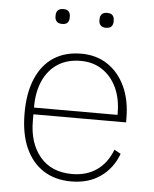

<svg xmlns="http://www.w3.org/2000/svg" viewBox="-52 -742 640 797"><g transform="rotate(5 268.5 -343.0)"><path d="M274 12Q207 12 158.5 -19Q110 -50 83.5 -109Q57 -168 57 -254Q57 -340 83 -399.5Q109 -459 156.5 -489.5Q204 -520 271 -520Q333 -520 380 -489Q427 -458 453.5 -401.5Q480 -345 480 -268V-252H94V-225Q94 -132 141.5 -75.5Q189 -19 275 -19Q335 -19 377.5 -48.5Q420 -78 442 -135L469 -120Q447 -60 397 -24Q347 12 274 12ZM271 -490Q215 -490 175.5 -464.5Q136 -439 115 -392.5Q94 -346 94 -284V-280H442V-286Q442 -348 420.5 -393.5Q399 -439 360.5 -464.5Q322 -490 271 -490ZM180 -636Q164 -636 157 -644Q150 -652 150 -663V-671Q150 -682 157 -690Q164 -698 180 -698Q196 -698 202.5 -690Q209 -682 209 -671V-663Q209 -652 202.5 -644Q196 -636 180 -636ZM362 -636Q347 -636 340 -644Q333 -652 333 -663V-671Q333 -682 340 -690Q347 -698 362 -698Q379 -698 385.5 -690Q392 -682 392 -671V-663Q392 -652 385.5 -644Q379 -636 362 -636Z"/></g></svg>

Font: IBM Plex Sans ExtraLight
Style: Regular
Weight: 250
Designer: Mike Abbink, Paul van der Laan, Pieter van Rosmalen
Foundry: Bold Monday
Version: Version 3.201